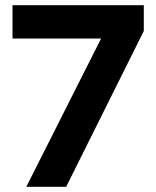

<svg xmlns="http://www.w3.org/2000/svg" viewBox="-20 -717 600 737"><path d="M368 -569H28V-697H532V-598L234 0H81Z"/></svg>

Font: Hanken Grotesk ExtraBold
Style: Regular
Weight: 800
Designer: Alfredo Marco Pradil
Foundry: Hanken Design Co.
Version: Version 3.014